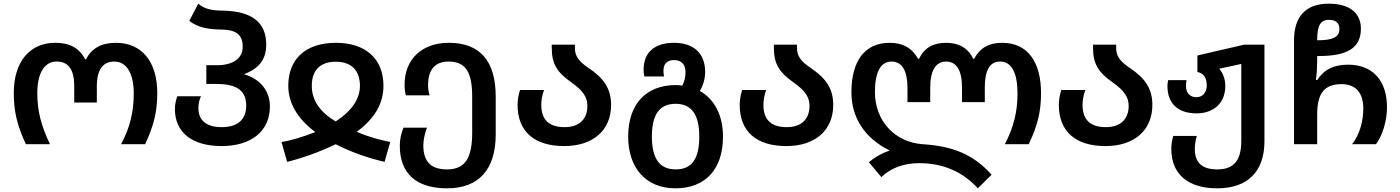

<svg xmlns="http://www.w3.org/2000/svg" viewBox="-20 -785 7618 1045"><path d="M121 0H252C205 -99 183 -179 183 -278C183 -387 222 -450 288 -450C352 -450 384 -408 384 -315V-227H507V-315C507 -406 540 -450 602 -450C668 -450 708 -387 708 -276C708 -176 687 -89 639 0H770C817 -101 836 -177 836 -279C836 -449 752 -552 611 -552C533 -552 479 -523 448 -462H444C410 -525 359 -552 281 -552C141 -552 55 -448 55 -279C55 -180 73 -102 121 0Z M1186 10C1350 10 1449 -73 1449 -206C1449 -290 1397 -355 1308 -381C1390 -412 1429 -462 1429 -542C1429 -662 1353 -724 1194 -727C1135 -728 1095 -734 1059 -765L1010 -671C1061 -634 1112 -625 1191 -624C1266 -622 1301 -595 1301 -531C1301 -467 1249 -430 1160 -430H1103V-328H1159C1270 -328 1320 -291 1320 -210C1320 -135 1274 -93 1187 -93C1106 -93 1060 -127 1060 -197C1060 -219 1064 -241 1074 -261H945C937 -239 932 -216 932 -191C932 -64 1026 10 1186 10Z M1543 96C1631 74 1719 42 1807 0C1893 44 1983 75 2073 96L2104 -12C2046 -24 1980 -41 1922 -68C2020 -140 2067 -222 2067 -318C2067 -465 1970 -552 1808 -552C1646 -552 1549 -466 1549 -318C1549 -224 1599 -139 1696 -66C1628 -40 1568 -21 1512 -12ZM1807 -124C1722 -175 1677 -238 1677 -318C1677 -403 1723 -449 1808 -449C1893 -449 1939 -401 1939 -318C1939 -247 1895 -181 1807 -124Z M2414 240C2586 240 2678 137 2678 -53V-259C2678 -455 2591 -552 2423 -552C2276 -552 2182 -462 2182 -325C2182 -305 2184 -286 2189 -266H2318C2312 -285 2310 -304 2310 -322C2310 -406 2348 -450 2421 -450C2515 -450 2550 -393 2550 -257V-64C2550 75 2512 137 2413 137C2324 137 2284 93 2284 6C2284 -25 2294 -66 2304 -90H2176C2163 -58 2156 -26 2156 8C2156 159 2245 240 2414 240Z M3051 10C3208 10 3306 -76 3306 -214C3306 -303 3266 -360 3182 -416C3130 -451 3109 -480 3109 -523V-542H2983V-527C2983 -439 3009 -393 3092 -335C3154 -291 3177 -255 3177 -209C3177 -135 3131 -93 3053 -93C2967 -93 2926 -134 2926 -214C2926 -238 2931 -269 2941 -295H2810C2801 -265 2797 -238 2797 -214C2797 -70 2887 10 3051 10Z M3656 240C3819 240 3915 136 3915 -41C3915 -157 3869 -245 3789 -290C3808 -322 3818 -359 3818 -393C3818 -494 3756 -552 3649 -552C3544 -552 3483 -501 3483 -406C3483 -393 3484 -381 3487 -369H3594C3592 -380 3591 -390 3591 -400C3591 -437 3610 -458 3649 -458C3688 -458 3711 -435 3711 -392C3711 -367 3706 -341 3693 -319C3681 -321 3669 -322 3659 -322C3495 -322 3399 -218 3399 -41C3399 126 3493 240 3656 240ZM3658 137C3569 137 3528 77 3528 -41C3528 -160 3568 -220 3657 -220C3745 -220 3786 -160 3786 -41C3786 77 3747 137 3658 137Z M4260 10C4417 10 4515 -76 4515 -214C4515 -303 4475 -360 4391 -416C4339 -451 4318 -480 4318 -523V-542H4192V-527C4192 -439 4218 -393 4301 -335C4363 -291 4386 -255 4386 -209C4386 -135 4340 -93 4262 -93C4176 -93 4135 -134 4135 -214C4135 -238 4140 -269 4150 -295H4019C4010 -265 4006 -238 4006 -214C4006 -70 4096 10 4260 10Z M5302 240 5377 166C5277 54 5163 10 5003 0C4851 -10 4742 -127 4742 -283C4742 -392 4772 -450 4833 -450C4890 -450 4919 -398 4919 -309V-229H5043V-308C5043 -402 5074 -450 5129 -450C5185 -450 5216 -404 5216 -308V-229H5340V-309C5340 -404 5368 -450 5423 -450C5486 -450 5518 -389 5518 -275C5518 -177 5497 -92 5449 0H5579C5627 -102 5646 -176 5646 -278C5646 -446 5575 -552 5434 -552C5363 -552 5314 -525 5282 -465H5277C5249 -524 5198 -552 5129 -552C5059 -552 5011 -525 4982 -465H4977C4942 -526 4892 -552 4822 -552C4689 -552 4614 -456 4614 -283C4614 -147 4684 -34 4822 34C4777 50 4741 71 4709 98L4777 179C4827 129 4902 103 4982 103C5110 103 5217 147 5302 240Z M5997 10C6154 10 6252 -76 6252 -214C6252 -303 6212 -360 6128 -416C6076 -451 6055 -480 6055 -523V-542H5929V-527C5929 -439 5955 -393 6038 -335C6100 -291 6123 -255 6123 -209C6123 -135 6077 -93 5999 -93C5913 -93 5872 -134 5872 -214C5872 -238 5877 -269 5887 -295H5756C5747 -265 5743 -238 5743 -214C5743 -70 5833 10 5997 10Z M6605 240C6770 240 6862 149 6862 -16V-542H6752L6497 -483V-393C6528 -388 6548 -365 6548 -320C6548 -281 6525 -256 6492 -256C6457 -256 6435 -278 6435 -317C6435 -329 6436 -340 6438 -349H6338C6336 -340 6334 -329 6334 -317C6334 -221 6392 -168 6492 -168C6587 -168 6649 -225 6649 -317C6649 -354 6637 -386 6616 -411L6736 -437V-18C6736 87 6696 137 6606 137C6526 137 6483 104 6483 25C6483 5 6487 -25 6494 -45H6366C6359 -22 6355 1 6355 25C6355 164 6447 240 6605 240Z M7023 0H7149V-161C7149 -279 7189 -327 7282 -327C7359 -327 7400 -280 7400 -194C7400 -123 7379 -51 7339 0H7469C7504 -46 7529 -127 7529 -201C7529 -347 7451 -433 7317 -433C7240 -433 7185 -406 7150 -350H7142C7147 -382 7149 -427 7149 -453V-480H7157C7315 -480 7387 -525 7387 -629C7387 -714 7326 -765 7212 -765C7087 -765 7023 -695 7023 -566ZM7149 -566C7149 -645 7166 -677 7213 -677C7251 -677 7270 -660 7270 -627C7270 -585 7236 -566 7157 -566Z"/></svg>

Font: Noto Sans Georgian Semi
Style: Regular
Weight: 600
Designer: Monotype Design Team
Foundry: Monotype Imaging Inc.
Version: Version 1.901